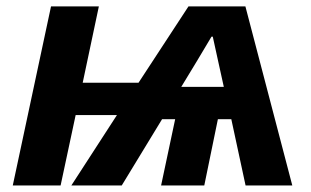

<svg xmlns="http://www.w3.org/2000/svg" viewBox="-20 -566 950 586"><path d="M135.7 -546.4H281.7L232.4 -313.5H402.8L555.2 -546.4H729L872.1 0H729.5L686 -202.1H645L603.5 0H471.7L514.6 -202.1H474.6L351.6 0H197.8L336.9 -214.8H210.9L165 0H19ZM646 -378.4 629.4 -454.1H625.5Q599.1 -409.2 580.6 -378.9L533.2 -300.8H663.1Z"/></svg>

Font: Viking Open Sans
Style: Bold Italic
Weight: 700
Italic angle: -12°
Foundry: Ascender Corporation
Version: Version 2.000